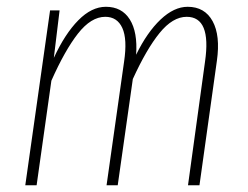

<svg xmlns="http://www.w3.org/2000/svg" viewBox="-20 -551 737 571"><path d="M538.1 -530.8Q588.9 -530.8 612.3 -488Q635.7 -445.3 625 -370.1L573.2 0H539.1L589.8 -368.2Q608.9 -501 535.2 -501Q493.7 -501 454.6 -452.9Q415.5 -404.8 375 -315.9L330.1 0H296.9L349.1 -368.2Q358.9 -434.6 343.8 -467.8Q328.6 -501 293 -501Q251 -501 211.9 -451.2Q172.9 -401.4 132.8 -311L88.9 0H55.2L128.9 -520H157.2L140.1 -378.9Q173.3 -450.7 212.9 -490.7Q252.4 -530.8 294.9 -530.8Q342.3 -530.8 366 -493.2Q389.6 -455.6 384.8 -388.2Q417.5 -455.1 457.5 -492.9Q497.6 -530.8 538.1 -530.8Z"/></svg>

Font: Fira Sans Compressed UltraLight
Style: Italic
Weight: 200
Width: 3
Italic angle: -8°
Designer: Carrois Corporate & Edenspiekermann AG
Foundry: Carrois Corporate GbR & Edenspiekermann AG
Version: Version 4.203;PS 004.203;hotconv 1.0.88;makeotf.lib2.5.64775